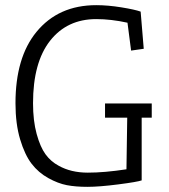

<svg xmlns="http://www.w3.org/2000/svg" viewBox="-20 -720 654 744"><path d="M387 -264V-319H568V-264H529V-21Q512 -15 438.5 -5.5Q365 4 319 4Q273 4 239 -2.5Q205 -9 167 -30Q129 -51 102.5 -85.5Q76 -120 58 -180Q40 -240 40 -320Q40 -497 121 -596Q206 -700 353 -700Q398 -700 450.5 -691.5Q503 -683 525 -675L537 -531L488 -524L474 -632Q410 -646 353 -646Q240 -646 174 -562Q108 -478 108 -320Q108 -252 122 -201Q136 -150 156.5 -122Q177 -94 207 -78Q255 -51 320 -51Q385 -51 470 -64L473 -264Z"/></svg>

Font: Antic Slab
Style: Regular
Weight: 400
Designer: Santiago Orozco
Foundry: Santiago Orozco
Version: Version 001.002